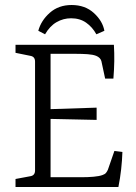

<svg xmlns="http://www.w3.org/2000/svg" viewBox="-20 -747 545 767"><path d="M400 -433 385 -503Q381 -517 364 -524Q351 -529 330 -530.5Q309 -532 283 -532H182V-311L366 -317V-268L182 -272V-39H305Q331 -39 354 -41Q377 -43 390 -48Q399 -51 403.5 -56.5Q408 -62 411 -69L437 -144L469 -140Q468 -107 464 -71Q460 -35 453 0H42V-32L101 -43Q120 -46 120 -66V-501Q120 -521 101 -524L42 -536V-568H435Q437 -535 436.5 -502.5Q436 -470 433 -433ZM266 -727Q320 -727 355 -695Q390 -663 397 -624L365 -610Q349 -639 324 -656.5Q299 -674 264 -674Q233 -674 206 -658.5Q179 -643 160 -610L133 -624Q144 -665 179 -696Q214 -727 266 -727Z"/></svg>

Font: Rasa Light
Style: Regular
Weight: 300
Designer: Anna Giedrys (Yrsa+Rasa design), David Brezina (Yrsa art-direction, Rasa art-direction, design)
Foundry: Rosetta Type Foundry
Version: Version 2.004